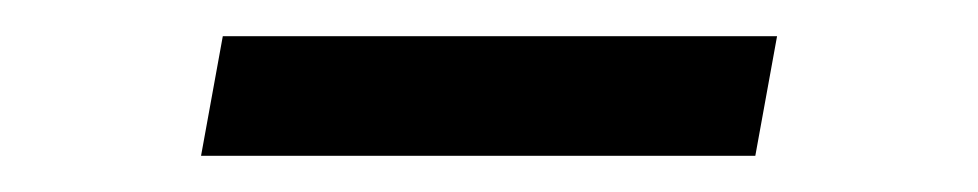

<svg xmlns="http://www.w3.org/2000/svg" viewBox="-20 -670 540 106"><path d="M91 -584 103 -650H409L397 -584Z"/></svg>

Font: Spectral ExtraBold
Style: Italic
Weight: 800
Italic angle: -10°
Designer: Jean-Baptiste Levee
Foundry: Production Type
Version: Version 2.001